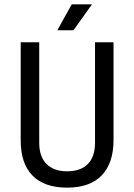

<svg xmlns="http://www.w3.org/2000/svg" viewBox="-20 -849 616 881"><path d="M501 -207Q501 -101 447 -44.5Q393 12 288 12Q184 12 129.5 -43Q75 -98 75 -205V-655H160V-194Q160 -130 193.5 -96.5Q227 -63 288 -63Q350 -63 383 -96.5Q416 -130 416 -194V-655H501ZM402 -829 317 -710H243L309 -829Z"/></svg>

Font: Ropa Sans
Style: Regular
Weight: 400
Designer: Botio Nikoltchev
Foundry: Botio Nikoltchev
Version: Version 1.100